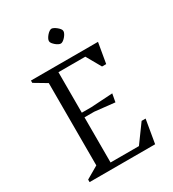

<svg xmlns="http://www.w3.org/2000/svg" viewBox="-191 -898 903 1002"><g transform="rotate(-30 261.0 -396.5)"><path d="M50 0V-15L124 -58V-554L50 -598V-612H454L433 -490H408L358 -578H196V-334H253L384 -342L375 -293L255 -306H196V-34H367L445 -141H469L445 0ZM282 -701Q276 -701 268 -705Q260 -709 252.5 -715.5Q245 -722 239.5 -729Q234 -736 234 -743Q234 -750 238.5 -758.5Q243 -767 250 -775Q257 -783 264.5 -788Q272 -793 278 -793Q283 -793 291 -789Q299 -785 307 -778.5Q315 -772 320.5 -765Q326 -758 326 -751Q326 -744 321.5 -735.5Q317 -727 310 -719Q303 -711 295.5 -706Q288 -701 282 -701Z"/></g></svg>

Font: Ancizar Serif Light
Style: Regular
Weight: 300
Designer: Cesar Puertas, Viviana Monsalve, Julian Moncada, Julian Prieto, Jose Castro, Felipe Aragon, Mariel Hernandez, Sara Alarc
Version: Version 8.100